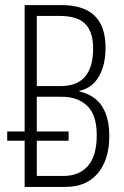

<svg xmlns="http://www.w3.org/2000/svg" viewBox="-20 -734 488 754"><path d="M76.7 0V-181.2H8.3V-217.8H76.7V-713.9H222.7Q394.5 -713.9 394.5 -546.9Q394.5 -478 367.9 -432.9Q341.3 -387.7 292 -377.4V-375Q352.5 -360.4 380.9 -316.2Q409.2 -272 409.2 -199.7Q409.2 -107.9 364.5 -54Q319.8 0 236.8 0ZM124.5 -396H218.8Q345.7 -396 345.7 -543.9Q345.7 -607.9 315.4 -639.6Q285.2 -671.4 213.9 -671.4H124.5ZM124.5 -43H228.5Q291 -43 325.4 -82.5Q359.9 -122.1 359.9 -203.1Q359.9 -283.7 322 -318.8Q284.2 -354 222.7 -354H124.5V-217.8H249.5V-181.2H124.5Z"/></svg>

Font: Open Sans Condensed Light
Style: Regular
Weight: 300
Width: 3
Designer: Monotype Design Team
Foundry: Monotype Imaging Inc.
Version: Version 3.003; ttfautohint (v1.8.4)